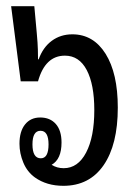

<svg xmlns="http://www.w3.org/2000/svg" viewBox="-20 -591 429 621"><path d="M185 10Q131 10 93 -17Q68 -35 55.5 -65Q43 -95 43 -126Q43 -166 61 -188.5Q79 -211 110 -211Q142 -211 160.5 -190Q179 -169 179 -130Q179 -76 147 -58Q164 -47 186 -47Q232 -47 258.5 -97.5Q285 -148 285 -235Q285 -318 260.5 -364.5Q236 -411 190 -411Q126 -411 103 -328H47L16 -571H91L99 -483Q102 -451 102.5 -430Q103 -409 103 -399H105Q119 -438 147.5 -459Q176 -480 214 -480Q282 -480 321.5 -417Q361 -354 361 -243Q361 -123 315 -56.5Q269 10 185 10ZM112 -79Q137 -79 137 -124Q137 -168 111 -168Q85 -168 85 -124Q85 -79 112 -79Z"/></svg>

Font: Noto Sans Thai Looped UI Condensed
Style: Regular
Weight: 400
Width: 3
Designer: Cadson Demak Team
Foundry: Cadson Demak Co., Ltd.
Version: Version 1.000; ttfautohint (v1.8.4.7-5d5b)